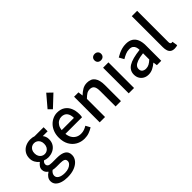

<svg xmlns="http://www.w3.org/2000/svg" viewBox="-6 -1783 2920 2920"><g transform="rotate(-45 1454.0 -323.5)"><path d="M276 247Q210 247 158 230.5Q106 214 76.5 182Q47 150 47 102Q47 67 68 36Q89 5 127 -18V-22Q106 -36 91.5 -58.5Q77 -81 77 -114Q77 -147 96.5 -173.5Q116 -200 139 -216V-220Q110 -242 88 -280Q66 -318 66 -367Q66 -429 95.5 -473.5Q125 -518 173.5 -541Q222 -564 279 -564Q303 -564 323.5 -560.5Q344 -557 359 -551H554V-464H450Q465 -447 475 -421Q485 -395 485 -364Q485 -304 457.5 -261.5Q430 -219 383 -196.5Q336 -174 279 -174Q261 -174 240.5 -178.5Q220 -183 202 -190Q189 -179 180.5 -166Q172 -153 172 -133Q172 -109 191.5 -94Q211 -79 264 -79H366Q463 -79 513 -47.5Q563 -16 563 54Q563 107 528 151Q493 195 428.5 221Q364 247 276 247ZM279 -249Q307 -249 331 -263Q355 -277 369 -303.5Q383 -330 383 -367Q383 -404 369 -429.5Q355 -455 331.5 -469Q308 -483 279 -483Q250 -483 226.5 -469Q203 -455 189 -429.5Q175 -404 175 -367Q175 -330 189.5 -303.5Q204 -277 227.5 -263Q251 -249 279 -249ZM292 171Q341 171 376 157Q411 143 431 120.5Q451 98 451 73Q451 38 425 25.5Q399 13 349 13H266Q246 13 228 11Q210 9 192 5Q168 23 157 44Q146 65 146 85Q146 125 185 148Q224 171 292 171Z M874 14Q799 14 738 -20.5Q677 -55 641 -119.5Q605 -184 605 -275Q605 -342 626 -395.5Q647 -449 683 -486.5Q719 -524 764 -544Q809 -564 856 -564Q929 -564 979 -531.5Q1029 -499 1055 -440.5Q1081 -382 1081 -304Q1081 -287 1079.5 -271.5Q1078 -256 1075 -245H718Q723 -193 745.5 -155.5Q768 -118 804.5 -97.5Q841 -77 888 -77Q925 -77 957 -88Q989 -99 1019 -118L1059 -45Q1021 -20 974.5 -3Q928 14 874 14ZM717 -325H981Q981 -395 949.5 -434Q918 -473 858 -473Q824 -473 794 -456Q764 -439 743.5 -406Q723 -373 717 -325ZM848 -644 790 -701 954 -894 1033 -818Z M1210 0V-551H1304L1314 -474H1316Q1354 -511 1398 -537.5Q1442 -564 1498 -564Q1586 -564 1626.5 -507.5Q1667 -451 1667 -346V0H1552V-332Q1552 -403 1530 -433.5Q1508 -464 1459 -464Q1421 -464 1391.5 -445.5Q1362 -427 1325 -390V0Z M1834 0V-551H1949V0ZM1892 -653Q1859 -653 1839.5 -672Q1820 -691 1820 -723Q1820 -753 1839.5 -772Q1859 -791 1892 -791Q1923 -791 1943 -772Q1963 -753 1963 -723Q1963 -691 1943 -672Q1923 -653 1892 -653Z M2252 14Q2205 14 2168.5 -6Q2132 -26 2111 -62Q2090 -98 2090 -146Q2090 -235 2168.5 -283.5Q2247 -332 2419 -351Q2418 -383 2409 -410Q2400 -437 2377.5 -453.5Q2355 -470 2314 -470Q2271 -470 2231 -453Q2191 -436 2155 -414L2112 -492Q2141 -510 2176 -526.5Q2211 -543 2251 -553.5Q2291 -564 2334 -564Q2403 -564 2447 -536.5Q2491 -509 2512.5 -457Q2534 -405 2534 -331V0H2440L2431 -63H2427Q2390 -31 2346 -8.5Q2302 14 2252 14ZM2287 -78Q2323 -78 2354 -94.5Q2385 -111 2419 -143V-277Q2338 -268 2290 -250.5Q2242 -233 2221.5 -209.5Q2201 -186 2201 -155Q2201 -114 2226 -96Q2251 -78 2287 -78Z M2811 14Q2769 14 2744 -3.5Q2719 -21 2708 -53.5Q2697 -86 2697 -130V-797H2812V-124Q2812 -101 2820.5 -91.5Q2829 -82 2839 -82Q2843 -82 2847 -82.5Q2851 -83 2859 -84L2873 3Q2863 7 2848 10.5Q2833 14 2811 14Z"/></g></svg>

Font: Noto Sans KR Thin Medium
Style: Regular
Weight: 500
Version: Version 2.004-H2;hotconv 1.0.118;makeotfexe 2.5.65603